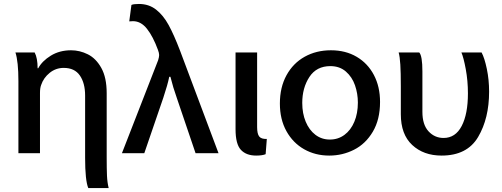

<svg xmlns="http://www.w3.org/2000/svg" viewBox="-20 -753 2538 970"><path d="M339 -499Q383 -499 424 -478.5Q465 -458 492 -409.5Q519 -361 519 -282V42Q519 100 520.5 134.5Q522 169 529 197H426Q410 159 410 44V-270Q410 -333 383.5 -371.5Q357 -410 302 -410Q262 -410 231 -385Q200 -360 188 -324Q182 -309 182 -283V21H73V-343Q73 -442 58 -488H155Q170 -460 170 -408H173Q193 -445 237 -472Q281 -499 339 -499Z M841 -365H835Q827 -325 805 -259L709 21H596L779 -449Q784 -465 784 -475Q784 -485 778 -501Q753 -569 722.5 -607.5Q692 -646 652 -646Q639 -646 633 -645L644 -728Q654 -733 682 -733Q732 -733 768.5 -704.5Q805 -676 832 -626.5Q859 -577 890 -496L1084 21H968L874 -256Q854 -312 841 -365Z M1328 -51 1322 26Q1305 33 1274 33Q1224 33 1197 4Q1170 -25 1170 -100V-488H1279V-111Q1279 -77 1289.5 -63.5Q1300 -50 1328 -51Z M1394 -230Q1394 -312 1427.5 -373Q1461 -434 1519.5 -466.5Q1578 -499 1652 -499Q1726 -499 1782 -466Q1838 -433 1869 -374Q1900 -315 1900 -238Q1900 -149 1863.5 -87.5Q1827 -26 1768.5 3.5Q1710 33 1644 33H1643Q1573 33 1516.5 1Q1460 -31 1427 -90.5Q1394 -150 1394 -230ZM1788 -235Q1788 -280 1773.5 -322Q1759 -364 1727.5 -391.5Q1696 -419 1649 -419Q1579 -419 1543 -364Q1507 -309 1507 -233Q1507 -180 1524.5 -138Q1542 -96 1573.5 -72Q1605 -48 1646 -48H1647Q1688 -48 1720 -71.5Q1752 -95 1770 -137.5Q1788 -180 1788 -235Z M2451 -290Q2451 -155 2395.5 -61Q2340 33 2211 33Q2120 33 2062.5 -20.5Q2005 -74 2005 -176V-317Q2005 -386 2002.5 -426.5Q2000 -467 1994 -488H2098Q2114 -471 2114 -392V-188Q2114 -123 2145 -89.5Q2176 -56 2221 -56Q2281 -56 2312.5 -116.5Q2344 -177 2344 -281Q2344 -345 2333 -404Q2322 -463 2311 -488H2413Q2428 -460 2439.5 -405Q2451 -350 2451 -290Z"/></svg>

Font: Gmarket Sans TTF Medium
Style: Regular
Weight: 500
Designer: Creative Director : Sungho Lee; Art Director : Kiwoong Choi; Project Manager : Sori Yang, Jongwook Yoon; Font Designer :
Foundry: Sandoll Inc.
Version: Version 1.000;hotconv 1.0.109;makeotfexe 2.5.65596